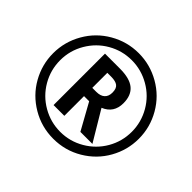

<svg xmlns="http://www.w3.org/2000/svg" viewBox="-166 -939 1164 1164"><g transform="rotate(45 416.0 -357.0)"><path d="M365.2 -376H398.9Q435.1 -376 453.6 -393.1Q472.2 -410.2 472.2 -441.9Q472.2 -477.1 454.3 -491Q436.5 -504.9 397.9 -504.9H365.2ZM564.9 -443.8Q564.9 -360.4 490.2 -330.1L606 -136.2H502.9L409.2 -305.2H365.2V-136.2H272.9V-577.1H400.9Q485.8 -577.1 525.4 -543.9Q564.9 -510.7 564.9 -443.8ZM48.8 -356.9Q48.8 -454.6 97.7 -540Q146.5 -625.5 231.9 -674.8Q317.4 -724.1 416 -724.1Q513.7 -724.1 599.1 -675.3Q684.6 -626.5 733.9 -541Q783.2 -455.6 783.2 -356.9Q783.2 -260.7 735.8 -176.3Q688.5 -91.8 603 -41Q517.6 9.8 416 9.8Q314.9 9.8 229.5 -40.8Q144 -91.3 96.4 -175.8Q48.8 -260.3 48.8 -356.9ZM108.9 -356.9Q108.9 -273.9 150.1 -202.9Q191.4 -131.8 262.7 -90.8Q334 -49.8 416 -49.8Q499 -49.8 570.3 -91.6Q641.6 -133.3 682.4 -203.9Q723.1 -274.4 723.1 -356.9Q723.1 -439 681.9 -510.5Q640.6 -582 569.1 -623Q497.6 -664.1 416 -664.1Q334 -664.1 263.4 -623.5Q192.9 -583 150.9 -511.7Q108.9 -440.4 108.9 -356.9Z"/></g></svg>

Font: Samim Medium FD
Style: Medium-FD
Weight: 500
Foundry: DejaVu fonts team - Redesigned by Saber Rastikerdar
Version: Version 4.0.5